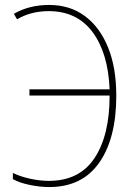

<svg xmlns="http://www.w3.org/2000/svg" viewBox="-20 -745 540 776"><path d="M179 11Q142 11 100.5 2.5Q59 -6 32 -21V-46Q63 -31 102.5 -22.5Q142 -14 177 -14Q301 -14 362 -106Q423 -198 423 -358V-359H99V-384H423Q417 -531 354 -615.5Q291 -700 177 -700Q105 -700 49 -667L36 -689Q97 -725 179 -725Q262 -725 322.5 -680.5Q383 -636 416.5 -554Q450 -472 450 -358Q450 -186 381 -87.5Q312 11 179 11Z"/></svg>

Font: Noto Sans Mono ExtraCondensed Thin
Style: Regular
Weight: 100
Width: 2
Designer: Monotype Design Team
Foundry: Monotype Imaging Inc.
Version: Version 2.014; ttfautohint (v1.8.4.7-5d5b)